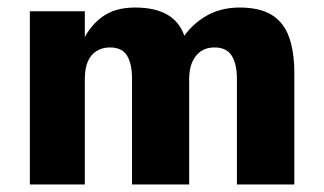

<svg xmlns="http://www.w3.org/2000/svg" viewBox="-20 -490 860 510"><path d="M330.7 -280V0H482.5V-302.2Q482.5 -358.5 469.5 -395.5Q456.5 -432.5 424.1 -451.3Q391.7 -470 338.3 -470Q283.8 -470 249 -443.4Q214.2 -416.8 196.8 -373.2Q179.3 -329.7 179.3 -274.7L205.3 -280Q205.3 -307.7 213.1 -326.2Q220.8 -344.7 236.3 -354.3Q251.7 -364 271.7 -364Q304.2 -364 317.4 -342.4Q330.7 -320.8 330.7 -280ZM205.3 -460H59.3V0H205.3ZM761.8 -296Q761.8 -351.7 748 -390.9Q734.2 -430.2 702.3 -450.1Q670.3 -470 616.3 -470Q561.8 -470 520.7 -443.4Q479.5 -416.8 455.7 -373.2Q431.8 -329.7 431.8 -274.7L482.5 -280Q482.5 -307.7 491.1 -326.2Q499.7 -344.7 514.3 -354.3Q528.8 -364 549.8 -364Q581.3 -364 595.3 -342.4Q609.3 -320.8 609.3 -280V0H761.8Z"/></svg>

Font: Jost* Book
Style: Regular
Weight: 400
Version: Version 3.000